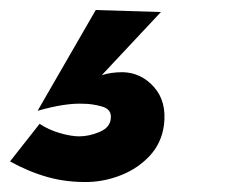

<svg xmlns="http://www.w3.org/2000/svg" viewBox="-35 -94 450 383"><path d="M156 -74 40 127Q96 111 132 113Q149 113 168.5 118.5Q188 124 186 142Q185 160 164 169Q143 178 123 178Q107 178 84.5 171.5Q62 165 44 153L-15 228Q23 249 61 259.5Q99 270 142 269Q175 268 207.5 255Q240 242 263.5 217Q287 192 292 156Q298 109 272.5 80Q247 51 210 50Q186 50 168 56L286 -70Z"/></svg>

Font: Jost* 800 Heavy Italic
Style: Italic
Weight: 800
Italic angle: -10°
Version: Version 3.200; ttfautohint (v0.97) -l 8 -r 50 -G 200 -x 14 -